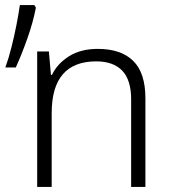

<svg xmlns="http://www.w3.org/2000/svg" viewBox="-20 -734 674 754"><path d="M364 -542Q455 -542 503 -495Q551 -448 551 -348V0H495V-344Q495 -420 460 -456.5Q425 -493 358 -493Q183 -493 183 -290V0H126V-532H172L180 -440H184Q205 -484 251 -513Q297 -542 364 -542ZM121 -704Q110 -647 88 -584.5Q66 -522 42 -469H1Q14 -505 25 -548.5Q36 -592 44.5 -635.5Q53 -679 58 -714H115Z"/></svg>

Font: Noto Sans Light
Style: Regular
Weight: 300
Designer: Monotype Design Team
Foundry: Monotype Imaging Inc.
Version: Version 2.007